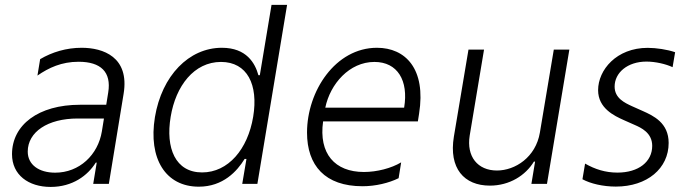

<svg xmlns="http://www.w3.org/2000/svg" viewBox="-20 -747 2806 780"><path d="M185.7 12.4C274.5 12.4 336.3 -33.7 369 -86.3H372.9L358.7 0H422.2L482.2 -366.1C506.7 -515.6 398.8 -552.9 311.8 -552.9C249.3 -552.9 191.4 -535.2 143.1 -506.7L132.1 -440C178.3 -471.9 230.1 -496.1 299.4 -496.1C389.9 -496.1 432.9 -454.2 419.7 -371.8L411.6 -321.4H305C136 -321.4 28.8 -239.7 28.8 -120.4C28.8 -36.6 95.5 12.4 185.7 12.4ZM204.2 -45.5C137.8 -45.5 92.7 -78.1 92.7 -131C92.7 -210.9 173.7 -265.6 295.8 -265.6H402.3L393.8 -213.1C378.2 -117.9 302.6 -45.5 204.2 -45.5Z M787.6 11.4C886.4 11.4 943.2 -51.5 973.7 -101.2H981.2L964.1 0H1025.6L1146.3 -727.3H1083.1L1035.5 -441.4H1029.8C1016.3 -490.4 981.5 -552.9 881.4 -552.9C747.2 -552.9 637.4 -439.3 609.4 -271.3C581.7 -101.9 653.1 11.4 787.6 11.4ZM801.1 -46.5C692.5 -46.5 652 -145.2 673.3 -272.4C693.9 -398.1 768.5 -495.4 877.8 -495.4C984.4 -495.4 1030.2 -403.1 1008.5 -272.4C986.5 -140.6 907 -46.5 801.1 -46.5Z M1511.4 -552.9C1343 -552.9 1227.3 -377.1 1227.3 -208.5C1227.3 -74.6 1300.4 9.6 1452.8 9.6C1505.7 9.6 1560 -3.6 1599.4 -23.1L1609.7 -87.4C1570 -63.6 1511.4 -48.3 1458.5 -48.3C1340.2 -48.3 1274.1 -122.9 1292.6 -253.9H1677.6L1682.5 -285.2C1711.6 -467.7 1626.8 -552.9 1511.4 -552.9ZM1621.8 -309.7H1301.5C1321.4 -405.9 1399.1 -495.4 1501.1 -495.4C1594.8 -495.4 1640.3 -420.1 1621.8 -309.7Z M2173.3 -208.5C2156.6 -108.3 2072.8 -54.3 1998.9 -54.3C1920.5 -54.3 1874.6 -110.8 1888.1 -196L1946.4 -545.5H1883.2L1823.9 -192.1C1802.6 -62.9 1865.4 7.1 1970.2 7.1C2050.1 7.1 2115.1 -34.4 2149.1 -90.6H2153.8L2138.8 0H2202.1L2293 -545.5H2229.8Z M2481.9 11C2609.4 11 2696.4 -62.9 2696.4 -166.2C2696.4 -248.2 2634.6 -276.6 2590.9 -296.2L2547.2 -315.7C2518.1 -329.2 2476.9 -348 2476.9 -395.2C2476.9 -451.3 2528.8 -496.8 2606.2 -496.8C2643.1 -496.8 2685 -486.9 2712.4 -474.1L2722.7 -534.8C2691.4 -545.8 2646 -552.6 2611.2 -552.6C2484.7 -552.6 2409.8 -463.1 2409.8 -380.7C2409.8 -307.2 2475.5 -276.3 2514.6 -258.9L2557.9 -239.7C2584.2 -228.3 2629.6 -207.7 2629.6 -154.5C2629.6 -89.8 2574.2 -45.8 2488.3 -45.8C2439.3 -45.8 2397.4 -59.3 2356.9 -82.4L2346.2 -18.8C2378.6 -1.1 2429.3 11 2481.9 11Z"/></svg>

Font: TID UI Light
Style: Italic
Weight: 300
Italic angle: -9.39999°
Designer: The TID Project Authors
Foundry: Bakken & Bæck
Version: Version 1.001;hotconv 1.0.109;makeotfexe 2.5.65596